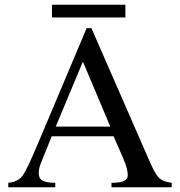

<svg xmlns="http://www.w3.org/2000/svg" viewBox="-20 -793 762 813"><path d="M511 -719H200V-773H511ZM707 0H452V-19Q492 -19 507 -28Q521 -35 521 -52Q521 -78 502 -122L461 -216H199L153 -102Q144 -79 144 -60Q144 -37 160.5 -28Q177 -19 214 -19V0H15V-19Q57 -23 76 -49.5Q95 -76 141 -186L347 -674H367L613 -111Q635 -59 652.5 -41Q670 -23 707 -19ZM447 -257 331 -532 216 -257Z"/></svg>

Font: STIX Math
Style: Regular
Weight: 400
Designer: MicroPress Inc., with final additions and corrections provided by Coen Hoffman, Elsevier (retired)
Version: Version 1.1.1